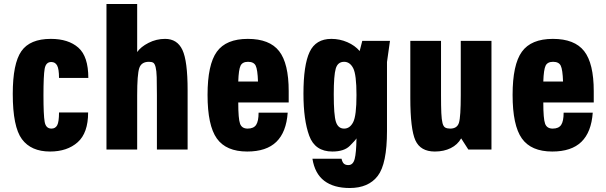

<svg xmlns="http://www.w3.org/2000/svg" viewBox="-20 -750 3041 963"><path d="M198 -272Q198 -371 204 -405Q210 -439 237 -439Q257 -439 266.5 -421.5Q276 -404 276 -359H423Q423 -467 373 -511Q323 -555 235 -555Q130 -555 87 -493Q44 -431 44 -279Q44 -114 90 -52Q136 10 231 10Q317 10 369.5 -36.5Q422 -83 422 -186H276Q276 -139 267 -122Q258 -105 238 -105Q210 -105 204 -139Q198 -173 198 -272Z M514 0H668V-272Q668 -377 678.5 -408.5Q689 -440 727 -440Q741 -440 748.5 -435.5Q756 -431 760.5 -413.5Q765 -396 766 -363Q767 -330 767 -273V0H921V-298Q921 -444 895 -499.5Q869 -555 808 -555Q764 -555 725 -535Q686 -515 668 -489V-730H514Z M1428 -236V-293Q1428 -432 1380 -493.5Q1332 -555 1223 -555Q1114 -555 1067.5 -490.5Q1021 -426 1021 -274Q1021 -121 1067.5 -55.5Q1114 10 1220 10Q1316 10 1366 -38.5Q1416 -87 1423 -185H1277Q1277 -142 1264.5 -123.5Q1252 -105 1222 -105Q1193 -105 1184 -129.5Q1175 -154 1175 -236ZM1274 -341H1175Q1177 -401 1186.5 -420.5Q1196 -440 1224 -440Q1253 -440 1262.5 -420.5Q1272 -401 1274 -341Z M1734 193Q1828 193 1874.5 132.5Q1921 72 1921 -93V-439L1936 -545H1797L1784 -494Q1760 -522 1722 -538.5Q1684 -555 1642 -555Q1564 -555 1533 -489.5Q1502 -424 1502 -280Q1502 -148 1531 -69Q1560 10 1647 10Q1706 10 1734.5 -18.5Q1763 -47 1768 -56Q1767 16 1759 47Q1751 78 1727 78Q1713 78 1705 71Q1697 64 1693 46H1547Q1559 121 1606.5 157Q1654 193 1734 193ZM1706 -440Q1735 -440 1751.5 -408Q1768 -376 1768 -273Q1768 -170 1751.5 -137.5Q1735 -105 1706 -105Q1676 -105 1665 -138.5Q1654 -172 1654 -277Q1654 -372 1664 -406Q1674 -440 1706 -440Z M2192 -545H2038V-259Q2038 -102 2063.5 -46Q2089 10 2161 10Q2206 10 2240.5 -7Q2275 -24 2293 -56L2329 0H2445V-545H2291V-273Q2291 -164 2282 -134.5Q2273 -105 2238 -105Q2223 -105 2213.5 -110Q2204 -115 2199.5 -132.5Q2195 -150 2193.5 -183Q2192 -216 2192 -272Z M2958 -236V-293Q2958 -432 2910 -493.5Q2862 -555 2753 -555Q2644 -555 2597.5 -490.5Q2551 -426 2551 -274Q2551 -121 2597.5 -55.5Q2644 10 2750 10Q2846 10 2896 -38.5Q2946 -87 2953 -185H2807Q2807 -142 2794.5 -123.5Q2782 -105 2752 -105Q2723 -105 2714 -129.5Q2705 -154 2705 -236ZM2804 -341H2705Q2707 -401 2716.5 -420.5Q2726 -440 2754 -440Q2783 -440 2792.5 -420.5Q2802 -401 2804 -341Z"/></svg>

Font: Secuela Black
Style: Regular
Weight: 900
Designer: Fernando Haro
Foundry: deFharo
Version: Version 1.704